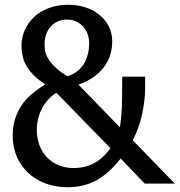

<svg xmlns="http://www.w3.org/2000/svg" viewBox="-20 -762 746 797"><path d="M531.2 -179.7C548.3 -212.9 561.5 -249 569.8 -287.6C578.1 -326.2 582.5 -362.8 582.5 -397V-443.8H487.3C487.3 -386.2 486.8 -342.8 485.8 -314C484.4 -285.2 481.9 -258.3 477.5 -233.9L305.7 -410.6C360.4 -430.2 394 -457.5 417.5 -492.2C436.5 -520 445.8 -553.2 445.8 -591.3C445.8 -678.2 369.1 -742.2 262.2 -742.2C205.1 -742.2 151.4 -721.7 119.6 -689.9C88.4 -658.7 69.3 -618.7 69.3 -573.7C69.3 -538.1 77.1 -507.8 92.8 -483.4C108.4 -458.5 133.3 -434.6 167.5 -411.6C126.5 -386.2 95.7 -360.4 75.7 -333.5C46.9 -294.4 32.7 -250 32.7 -199.7C32.7 -157.7 42.5 -120.6 62 -87.9C101.1 -22.9 172.4 15.1 259.8 15.1C349.1 15.1 415 -20 481 -104L580.6 0H705.6ZM259.8 -445.3C225.6 -466.3 200.2 -488.3 184.1 -512.2C168.9 -536.1 165 -551.3 165 -578.1C165 -637.2 201.2 -680.7 258.3 -680.7C308.1 -680.7 350.1 -642.6 350.1 -581.5C350.1 -553.2 344.2 -527.3 332.5 -504.4C317.4 -476.1 293.5 -456.5 259.8 -445.3ZM438.5 -147C397.9 -90.3 348.6 -64.5 285.6 -64.5C193.4 -64.5 132.8 -130.9 132.8 -223.1C132.8 -262.2 145.5 -301.3 162.6 -326.2C180.2 -352.1 194.3 -364.7 213.9 -377Z"/></svg>

Font: SG Kara SemiBold
Style: Regular
Weight: 400
Designer: Damoon Khanjanzadeh
Version: Version 1.000